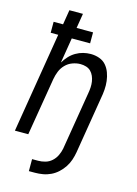

<svg xmlns="http://www.w3.org/2000/svg" viewBox="-137 -808 774 1082"><g transform="rotate(15 250.0 -267.5)"><path d="M143 200V130H178Q199 130 220 124Q241 118 257.5 103Q274 88 283.5 68Q293 48 297 28L353 -312Q356 -329 357 -346Q358 -363 355.5 -379.5Q353 -396 346.5 -411Q340 -426 329 -437Q318 -448 302 -453Q286 -458 268 -458Q246 -458 222.5 -449.5Q199 -441 181.5 -423Q164 -405 155 -382.5Q146 -360 142 -337L86 0H8L104 -585H60V-649H115L129 -735H208L194 -649H290V-585H183L159 -438Q171 -458 187 -475.5Q203 -493 223.5 -505Q244 -517 266 -522.5Q288 -528 310 -528Q336 -528 360 -519.5Q384 -511 399.5 -493Q415 -475 423.5 -452Q432 -429 435 -404Q438 -379 436 -353Q434 -327 429 -301L375 28Q371 51 363.5 73.5Q356 96 342.5 116.5Q329 137 310.5 154Q292 171 270 181.5Q248 192 224.5 196Q201 200 178 200Z"/></g></svg>

Font: Iosevka SS04
Style: Italic
Weight: 400
Italic angle: -9°
Monospace: yes
Designer: Belleve Invis
Foundry: Belleve Invis
Version: Version 19.0.0; ttfautohint (v1.8.4)